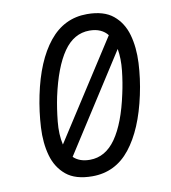

<svg xmlns="http://www.w3.org/2000/svg" viewBox="-82 -786 782 876"><g transform="rotate(-10 309.0 -348.5)"><path d="M379 -715Q457 -715 500 -679.5Q543 -644 559.5 -585.5Q576 -527 572.5 -455Q569 -383 553 -309Q520 -155 451.5 -68.5Q383 18 276 18Q198 18 155 -17.5Q112 -53 95.5 -111.5Q79 -170 83 -242.5Q87 -315 102 -388Q134 -543 203.5 -629Q273 -715 379 -715ZM377 -639Q305 -639 257 -570Q209 -501 180 -368Q169 -315 163 -255.5Q157 -196 168 -148L461 -603Q448 -620 427 -629.5Q406 -639 377 -639ZM475 -329Q486 -378 492 -433Q498 -488 490 -534L202 -85Q215 -72 234 -65Q253 -58 278 -58Q350 -58 398.5 -127.5Q447 -197 475 -329Z"/></g></svg>

Font: Fragment Mono
Style: Italic
Weight: 400
Italic angle: -12°
Designer: Wei Huang based on Nimbus Sans by URW Studio, based on Helvetica by Max Miedinger.
Foundry: Wei Huang
Version: Version 1.011; ttfautohint (v1.8.4.7-5d5b)